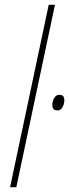

<svg xmlns="http://www.w3.org/2000/svg" viewBox="-20 -780 288 800"><path d="M22 0 183 -760H209L48 0ZM219 -320Q198 -320 198 -343Q198 -357 205.5 -371Q213 -385 228 -385Q248 -385 248 -362Q248 -348 241 -334Q234 -320 219 -320Z"/></svg>

Font: Noto Sans SemiCondensed Thin
Style: Italic
Weight: 100
Width: 4
Italic angle: -12°
Designer: Monotype Design Team
Foundry: Monotype Imaging Inc.
Version: Version 2.013; ttfautohint (v1.8.4.7-5d5b)